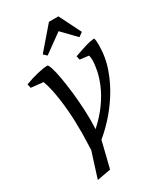

<svg xmlns="http://www.w3.org/2000/svg" viewBox="-218 -793 900 1055"><g transform="rotate(-30 232.0 -265.5)"><path d="M77 178 128 17 131 -88Q131 -123 130 -159.5Q129 -196 126 -232.5Q123 -269 118 -305Q113 -341 106 -374Q99 -407 88 -437L11 -445L5 -470Q47 -486 87.5 -495.5Q128 -505 151 -505Q157 -505 165.5 -479Q174 -453 182 -408.5Q190 -364 196.5 -307.5Q203 -251 206 -190Q209 -129 206 -70Q259 -118 293.5 -166.5Q328 -215 347 -260Q366 -305 373.5 -343Q381 -381 381 -408Q381 -419 380 -425.5Q379 -432 377 -438L321 -445L316 -469Q358 -484 392.5 -494.5Q427 -505 449 -505Q451 -496 452 -486.5Q453 -477 453 -464Q453 -385 427.5 -313.5Q402 -242 363 -182Q324 -122 281.5 -76.5Q239 -31 205 -4L164 162ZM180 -552 160 -571 279 -709H339L408 -571L382 -552L299 -638Z"/></g></svg>

Font: Manuale
Style: Italic
Weight: 400
Italic angle: -11°
Designer: Eduardo Tunni / Pablo Cosgaya
Foundry: Eduardo Tunni / Pablo Cosgaya
Version: Version 1.002